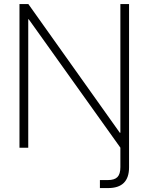

<svg xmlns="http://www.w3.org/2000/svg" viewBox="-20 -748 752 972"><path d="M485.8 204.1V163.6H525.9Q559.6 163.6 574.5 148.4Q589.4 133.3 589.4 98.1V-0.5L125.5 -650.4H123V0H78.6V-727.5H123.5L586.4 -76.2H589.4V-727.5H633.3V99.1Q633.3 204.1 527.3 204.1Z"/></svg>

Font: Inter Display Extra Light
Style: Regular
Weight: 200
Designer: Rasmus Andersson
Foundry: rsms
Version: Version 4.000;git-4fc901f